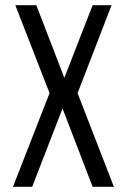

<svg xmlns="http://www.w3.org/2000/svg" viewBox="-20 -720 513 740"><path d="M221 -302 104 0H30L171 -361L39 -700H120L228 -420L337 -700H410L279 -361L419 0H337Z"/></svg>

Font: Bebas Neue Regular
Style: Regular
Weight: 400
Designer: Ryoichi Tsunekawa & LGV (GE)
Foundry: Free Software Foundation, Inc.
Version: Version 1.003 August 13, 2016